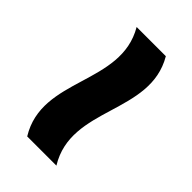

<svg xmlns="http://www.w3.org/2000/svg" viewBox="-9 -565 590 590"><g transform="rotate(-45 286.5 -270.0)"><path d="M48.8 -205.1C207.5 -302.7 365.7 -111.8 524.4 -205.1V-332C365.7 -238.8 207.5 -429.7 48.8 -332Z"/></g></svg>

Font: Saman Dere
Style: Regular
Weight: 400
Designer: Tuna Ça_lar Gümü_
Foundry: Tuna Ça_lar Gümü_
Version: Version 1.001;hotconv 1.0.109;makeotfexe 2.5.65596